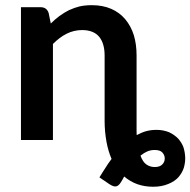

<svg xmlns="http://www.w3.org/2000/svg" viewBox="-20 -541 736 742"><path d="M577.6 104.5Q597.2 104.5 606.4 95.2Q616.7 85.9 616.7 71.3Q616.7 58.6 607.4 48.3Q598.6 38.6 577.6 38.6Q562 38.6 548.8 44.4Q537.1 49.3 522.9 60.5Q531.7 85 545.9 94.7Q560.1 104.5 577.6 104.5ZM507.8 -326.7V-45.9V-32.7Q507.8 -23.4 508.3 -19Q528.8 -29.8 545.4 -34.2Q563.5 -39.1 585 -39.1Q611.3 -39.1 633.8 -29.8Q654.3 -20 668.5 -5.4Q682.6 10.7 689 28.3Q694.8 46.4 695.8 67.9Q696.3 86.4 690.4 107.4Q684.1 127 669.4 144Q654.8 160.2 630.4 169.9Q605 180.7 571.8 180.7Q505.9 180.7 460 141.1Q459 142.6 457 146.5Q455.1 150.4 454.1 151.9Q452.1 154.8 447.3 163.1Q439 176.8 429.2 179.2Q419.4 181.6 402.3 170.4L364.3 144.5Q368.2 137.7 376.2 125.2Q384.3 112.8 387.7 107.4Q395.5 94.2 411.1 73.2Q397.9 42 391.6 7.3Q384.3 -33.2 384.3 -73.2V-326.7Q384.3 -373.5 362.8 -399.4Q340.8 -424.8 297.4 -424.8Q265.6 -424.8 237.3 -410.6Q210.9 -397.5 184.6 -371.1V0H61V-513.2H136.7Q160.6 -513.2 168 -490.7L176.3 -450.2Q191.9 -465.8 209.5 -479Q231 -494.1 246.1 -501.5Q268.6 -511.7 287.1 -516.1Q308.1 -521 335 -521Q377 -521 409.7 -506.8Q441.4 -493.2 463.9 -466.8Q486.3 -439.9 497.1 -405.3Q507.8 -370.1 507.8 -326.7Z"/></svg>

Font: Lato-SemiBold
Style: Bold
Weight: 500
Designer: Lukasz Dziedzic with Adam Twardoch and Botio Nikoltchev
Foundry: tyPoland Lukasz Dziedzic
Version: ""